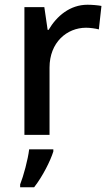

<svg xmlns="http://www.w3.org/2000/svg" viewBox="-20 -569 465 810"><path d="M349 -549C275 -549 219 -501 185 -443H181L167 -539H83V0H189V-284C189 -390 262 -452 343 -452C360 -452 382 -449 397 -445L408 -544C392 -547 368 -549 349 -549ZM205 70V61H103C98 104 79 174 65 209V221H124C160 175 193 109 205 70Z"/></svg>

Font: Noto Sans Gujarati Medium
Style: Regular
Weight: 500
Designer: Jelle Bosma - Monotype Design Team, Universal Thirst
Foundry: Monotype Imaging Inc.
Version: Version 2.106